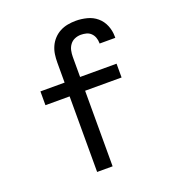

<svg xmlns="http://www.w3.org/2000/svg" viewBox="-135 -849 869 955"><g transform="rotate(-20 300.0 -371.5)"><path d="M216 0V-400H88V-473H216V-579Q216 -601 219 -622Q222 -643 231 -663Q240 -683 255 -699Q270 -715 289 -725Q308 -735 329.5 -739Q351 -743 373 -743Q402 -743 431.5 -735.5Q461 -728 483.5 -709Q506 -690 517.5 -662Q529 -634 529 -604Q529 -602 529 -600Q529 -598 529 -596H446Q446 -597 446 -598Q446 -599 446 -600Q446 -614 441 -628Q436 -642 425.5 -652Q415 -662 401 -665.5Q387 -669 373 -669Q356 -669 340.5 -662.5Q325 -656 315 -642.5Q305 -629 301.5 -612.5Q298 -596 298 -579V-473H491V-400H298V0Z"/></g></svg>

Font: Bmono
Style: Regular
Weight: 400
Monospace: yes
Designer: Belleve Invis
Foundry: Belleve Invis
Version: Version 11.2.2; ttfautohint (v1.8.2)